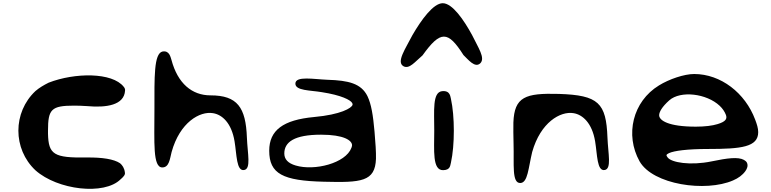

<svg xmlns="http://www.w3.org/2000/svg" viewBox="-20 -1132 4801 1196"><path d="M201 -71C339 52 630 86 731 -15C738 -21 746 -28 751 -35C756 -41 760 -49 758 -57C755 -85 742 -103 728 -115C689 -141 618 -152 520 -151C316 -148 282 -169 279 -299V-318C279 -451 299 -474 442 -474C465 -474 493 -473 523 -471C643 -460 754 -477 759 -568C760 -576 757 -584 751 -591C679 -683 445 -680 283 -617C253 -602 224 -585 201 -565C59 -432 59 -204 201 -71Z M942 -450C942 -243 931 -89 991 -89C1034 -89 1038 -142 1049 -185C1100 -370 1225 -441 1307 -427C1364 -418 1422 -366 1441 -252C1455 -169 1452 -64 1501 -73C1545 -81 1522 -174 1518 -275C1511 -463 1459 -538 1291 -538C1176 -538 1087 -612 1048 -759C1042 -777 1035 -819 992 -811C938 -798 942 -651 942 -450Z M1998 0C2230 6 2317 0 2322 -143C2323 -186 2319 -241 2313 -312C2304 -414 2293 -483 2269 -533C2230 -612 2151 -631 2021 -635C1936 -638 1820 -661 1820 -611C1820 -567 1912 -570 1984 -558C2107 -539 2164 -509 2174 -490C2176 -486 2177 -482 2176 -479C2171 -459 2103 -418 1936 -403C1744 -385 1657 -321 1657 -193C1657 -49 1742 -6 1998 0ZM1980 -293C2123 -293 2173 -257 2173 -227C2173 -222 2171 -217 2169 -211C2133 -115 1939 -66 1822 -101C1774 -115 1751 -140 1751 -176C1751 -247 1813 -293 1980 -293Z M2685 -318C2685 -196 2672 -70 2741 -72C2788 -73 2784 -105 2789 -119C2813 -227 2813 -408 2789 -516C2785 -528 2786 -570 2733 -564C2673 -556 2685 -444 2685 -318ZM2549 -913C2507 -830 2446 -745 2494 -719C2530 -700 2566 -748 2612 -787C2724 -943 2770 -942 2867 -789C2895 -763 2939 -704 2973 -739C3003 -772 2960 -833 2921 -913C2870 -1007 2798 -1112 2738 -1112C2679 -1112 2604 -1008 2549 -913Z M3179 -237C3183 -108 3167 9 3221 8C3268 7 3271 -85 3295 -185C3347 -370 3471 -441 3553 -427C3609 -418 3668 -366 3687 -252C3701 -169 3698 -64 3747 -73C3791 -81 3768 -174 3764 -275C3756 -491 3708 -539 3462 -547C3252 -553 3184 -529 3178 -369C3177 -332 3178 -288 3179 -237Z M4546 -8C4579 -22 4605 -41 4623 -66C4634 -81 4642 -101 4632 -120C4628 -127 4621 -132 4614 -136C4578 -156 4510 -147 4414 -127C4279 -99 4162 -120 4139 -151C4128 -165 4129 -169 4147 -178C4179 -193 4262 -204 4391 -204C4598 -204 4703 -216 4703 -309C4703 -333 4695 -358 4684 -387C4622 -553 4470 -671 4304 -671C4242 -671 4148 -639 4085 -600C3921 -500 3872 -292 3964 -127C4047 19 4376 66 4546 -8ZM4463 -473C4481 -456 4494 -437 4502 -416C4510 -393 4503 -375 4450 -359C4418 -349 4371 -343 4314 -343C4143 -343 4086 -382 4086 -414C4086 -434 4103 -466 4149 -507C4219 -569 4381 -550 4463 -473Z"/></svg>

Font: Venom Sans
Style: Bd
Weight: 700
Version: Version 1.001